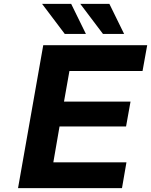

<svg xmlns="http://www.w3.org/2000/svg" viewBox="-20 -970 779 990"><path d="M314 -795 197 -950H347L423 -795ZM511 -795 394 -950H544L620 -795ZM73 0 203 -737H739L715 -604H338L310 -446H653L630 -318H287L255 -133H632L609 0Z"/></svg>

Font: Tomorrow SemiBold
Style: Italic
Weight: 600
Italic angle: -10°
Designer: Tony de Marco, Monica Rizzolli
Foundry: Just in Type
Version: Version 2.002